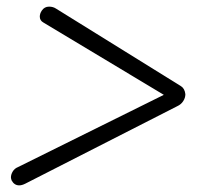

<svg xmlns="http://www.w3.org/2000/svg" viewBox="-20 -542 632 579"><path d="M38 17Q23 17 15 2Q13 -4 13 -7Q13 -16 18.5 -25Q24 -34 34 -38L474 -256L111 -474Q100 -480 100 -492Q100 -501 106 -510Q114 -522 128 -522Q140 -522 149 -516L526 -282Q537 -275 539 -258Q539 -247 532.5 -237Q526 -227 515 -222L56 12Q46 17 38 17Z"/></svg>

Font: Kodchasan ExtraLight
Style: Italic
Weight: 275
Italic angle: -10°
Version: Version 1.000; ttfautohint (v1.6)